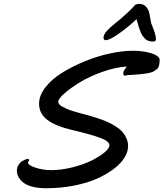

<svg xmlns="http://www.w3.org/2000/svg" viewBox="-20 -976 860 1010"><path d="M819.8 -662.1Q819.8 -636.2 813.5 -623Q811 -618.2 808.3 -615.2Q805.7 -612.3 801.5 -609.4Q797.4 -606.4 795.4 -605Q782.7 -594.2 746.6 -589.1Q710.4 -584 677.5 -582.5Q644.5 -581.1 641.6 -579.1Q638.7 -577.1 637.2 -577.1Q634.3 -577.1 631.3 -581.1Q628.4 -585 628.4 -591.8Q628.4 -602.5 647.5 -626Q587.9 -622.6 520.3 -598.6Q452.6 -574.7 402.8 -544.7Q353 -514.6 319.8 -485.6Q286.6 -456.5 286.6 -441.9Q286.6 -432.6 294.2 -424.6Q301.8 -416.5 330.1 -404.1Q358.4 -391.6 407.7 -378.9Q436 -371.6 455.3 -366.2Q474.6 -360.8 502.4 -351.3Q530.3 -341.8 549.6 -332.8Q568.8 -323.7 590.1 -310.1Q611.3 -296.4 624 -282Q636.7 -267.6 645.3 -248Q653.8 -228.5 653.8 -207Q653.8 -177.7 635 -147Q616.2 -116.2 578.4 -87.4Q540.5 -58.6 489.5 -35.9Q438.5 -13.2 368.7 0.5Q298.8 14.2 221.7 14.2Q180.7 14.2 149.7 5.9Q118.7 -2.4 101.8 -16.4Q85 -30.3 76.9 -45.7Q68.8 -61 68.8 -77.1Q68.8 -93.8 76.4 -106.9Q84 -120.1 94.5 -126.7Q105 -133.3 113 -136.7Q121.1 -140.1 124.5 -140.1Q133.3 -140.1 133.3 -134.3Q133.3 -131.8 130.1 -127.4Q127 -123 127 -121.1Q127 -106.9 166.7 -94Q206.5 -81.1 248.5 -81.1Q301.8 -81.1 358.9 -95.2Q416 -109.4 458.3 -129.9Q500.5 -150.4 528.1 -172.9Q555.7 -195.3 555.7 -211.9Q555.7 -232.9 506.8 -251Q458 -269 360.4 -292Q272 -312.5 228.8 -345.7Q185.5 -378.9 185.5 -430.2Q185.5 -474.1 219.7 -517.6Q253.9 -561 308.8 -594.7Q363.8 -628.4 429 -654.8Q494.1 -681.2 559.8 -695.1Q625.5 -709 677.7 -709Q721.7 -709 755.4 -701.2Q789.1 -693.4 804.4 -683.1Q819.8 -672.9 819.8 -662.1ZM784.2 -757.3Q771.5 -757.3 761 -761Q750.5 -764.6 742.9 -772.5Q735.4 -780.3 729.7 -788.1Q724.1 -795.9 719.2 -808.8Q714.4 -821.8 711.4 -830.3Q708.5 -838.9 704.3 -853.8Q700.2 -868.7 698.2 -875.5Q667 -844.2 612.8 -804.4Q558.6 -764.6 535.2 -764.6Q529.8 -764.6 527.1 -768.8Q524.4 -772.9 524.4 -777.3Q524.4 -786.1 529.1 -795.7Q533.7 -805.2 545.2 -816.7Q556.6 -828.1 564.7 -835.4Q572.8 -842.8 590.8 -857.4Q608.9 -872.1 615.2 -877.4Q662.6 -918 686.5 -945.3Q691.9 -955.6 713.4 -955.6Q733.9 -955.6 747.1 -941.7Q760.3 -927.7 764.2 -911.9Q768.1 -896 771 -876.7Q773.9 -857.4 775.4 -853.5Q776.4 -851.6 780.8 -840.1Q785.2 -828.6 787.6 -822.3Q790 -815.9 793.5 -805.4Q796.9 -794.9 798.6 -786.6Q800.3 -778.3 800.3 -771.5Q800.3 -763.7 796.6 -760.5Q793 -757.3 784.2 -757.3Z"/></svg>

Font: Yellowtail
Style: Regular
Weight: 400
Designer: Astigmatic (AOETI)
Foundry: Astigmatic (AOETI)
Version: Version 1.000